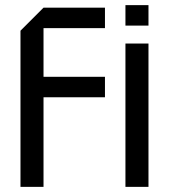

<svg xmlns="http://www.w3.org/2000/svg" viewBox="-20 -730 660 750"><path d="M60 0V-610L150 -700H390V-620H150V-430H390V-350H150V0ZM470 0V-560H560V0ZM470 -630V-710H560V-630Z"/></svg>

Font: Tektur
Style: Regular
Weight: 400
Designer: Adam Jagosz
Foundry: Adam Jagosz
Version: Version 1.005;gftools[0.9.30]